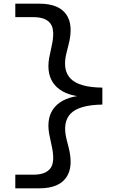

<svg xmlns="http://www.w3.org/2000/svg" viewBox="-20 -821 640 1041"><path d="M63 200V126H162Q229 126 254.5 90Q280 54 259 -36L251 -74Q228 -170 267 -227.5Q306 -285 398 -300Q306 -315 267 -373.5Q228 -432 251 -528L259 -566Q280 -656 254.5 -692Q229 -728 162 -728H63V-801H194Q298 -801 339 -743Q380 -685 351 -576L342 -540Q316 -444 362 -395.5Q408 -347 535 -346V-254Q408 -252 362.5 -204.5Q317 -157 342 -61L351 -26Q380 83 339 141.5Q298 200 194 200Z"/></svg>

Font: Moralerspace Krypton JPDOC
Style: Regular
Weight: 400
Version: v0.0.6; ttfautohint (v1.8.4.7-5d5b-dirty) -l 6 -r 45 -G 200 